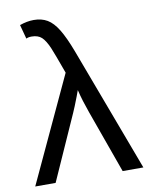

<svg xmlns="http://www.w3.org/2000/svg" viewBox="-82 -786 665 847"><g transform="rotate(-10 250.0 -362.5)"><path d="M226.1 -471.2Q193.4 -562 182.6 -587.4Q167 -624 150.6 -639.2Q134.3 -654.3 105.5 -654.3Q90.8 -654.3 81.5 -649.4L64.5 -712.9Q97.7 -724.6 127.4 -724.6Q162.6 -724.6 188.2 -709.5Q213.9 -694.3 236.1 -658Q258.3 -621.6 282.7 -557.1L491.2 0H398.4L297.4 -281.7Q287.6 -309.1 279.5 -335.2Q271.5 -361.3 265.6 -386.2Q263.2 -378.9 255.6 -359.1Q248 -339.4 240 -319.3Q231.9 -299.3 228 -291L98.1 0H6.8Z"/></g></svg>

Font: Arimo
Style: Regular
Weight: 400
Designer: Steve Matteson
Foundry: Monotype Imaging Inc.
Version: Version 1.33